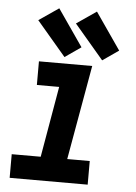

<svg xmlns="http://www.w3.org/2000/svg" viewBox="-54 -816 609 858"><g transform="rotate(5 250.0 -387.0)"><path d="M22 0V-106H152L207 -424H107V-530H346L271 -106H372V0ZM219 -559 88 -713 177 -774 291 -609ZM388 -559 257 -713 346 -774 460 -609Z"/></g></svg>

Font: Iosevka SS08
Style: Bold Italic
Weight: 700
Italic angle: -10°
Monospace: yes
Designer: Belleve Invis
Foundry: Belleve Invis
Version: 2.1.0; ttfautohint (v1.8.2)